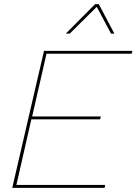

<svg xmlns="http://www.w3.org/2000/svg" viewBox="-20 -905 658 925"><path d="M456 -885 531 -743H515L446 -872L316 -743H297L438 -885ZM39 0 192 -660H618L614 -646H204L135 -344H466L462 -330H131L59 -14H487L484 0Z"/></svg>

Font: Elaine Sans Thin
Style: Italic
Weight: 250
Italic angle: -13°
Designer: Wei Huang
Foundry: Wei Huang
Version: Version 2.001;December 24, 2019;FontCreator 12.0.0.2547 64-b